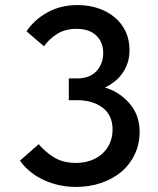

<svg xmlns="http://www.w3.org/2000/svg" viewBox="-20 -730 624 759"><path d="M280 9Q248 9 216.5 2.5Q185 -4 156 -17Q127 -30 102 -49.5Q77 -69 59 -95L133 -160Q157 -131 192.5 -108.5Q228 -86 282 -86Q312 -86 338.5 -95.5Q365 -105 384 -122Q403 -139 414 -163.5Q425 -188 425 -218Q425 -274 386 -304Q347 -334 284 -334H252V-420H284Q335 -420 361.5 -449Q388 -478 388 -521Q388 -563 360.5 -589.5Q333 -616 282 -616Q238 -616 206 -596Q174 -576 154 -547L85 -606Q115 -652 167.5 -681Q220 -710 286 -710Q331 -710 369 -697Q407 -684 434.5 -660.5Q462 -637 477 -604.5Q492 -572 492 -532Q492 -503 484 -480Q476 -457 462.5 -438.5Q449 -420 431.5 -406.5Q414 -393 395 -384Q454 -366 493 -320Q532 -274 532 -209Q532 -161 513 -120.5Q494 -80 460.5 -51.5Q427 -23 380.5 -7Q334 9 280 9Z"/></svg>

Font: Tilda Sans Semibold
Style: Regular
Weight: 600
Designer: ParaType Ltd
Foundry: ParaType Ltd
Version: Version 1.009